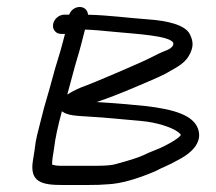

<svg xmlns="http://www.w3.org/2000/svg" viewBox="-20 -523 617 549"><path d="M225.8 -190.1C294.8 -186.2 322.5 -182.1 383.8 -177C427.5 -173.5 471.1 -158.9 488.7 -145.8C500.3 -137.1 496.6 -136.4 494.5 -133.8C490.9 -129.5 480.5 -122.2 468.3 -115.2L448.9 -104.8C434.1 -96.9 412.9 -90.6 390.2 -79.3C379.2 -73.9 351.1 -64.5 308.6 -53.2C299.8 -50.8 282.7 -49 258.9 -49H150.8C144 -49 137.1 -49.9 129.1 -52.1C129.2 -58.4 129.2 -64.5 130.3 -71.5L134.8 -99.8L134.8 -100.2C137.5 -125.1 144.9 -160.2 157 -204.8C172.3 -192.6 199.2 -191.9 225.8 -190.1ZM201.8 -359.6C209.6 -384.2 216.3 -413.4 223 -438.4C246.1 -437.8 273.2 -435.2 310.4 -431.6C373.2 -425.6 462.9 -420.9 475 -401.3C478.1 -394.4 471.4 -385.2 456.6 -379.3C442.3 -373.9 426.4 -366.5 408.6 -357C388.5 -346.4 251.1 -286.9 210.4 -272.4C195.1 -265.8 182.4 -259.2 172.3 -252.4C181.2 -283.8 194.1 -335.1 201.8 -359.6ZM177.7 -481H163.7C148.6 -481 134.2 -468.5 131.8 -453.5C129.4 -438.5 139.9 -426 155 -426H165.8C164.1 -419.7 162.1 -412.1 160 -403.9C151.2 -368.6 140.7 -340.8 130.1 -300C117.9 -253.4 108.4 -227.4 97.6 -182.2C88.6 -144.9 82.8 -130.3 78.8 -93.4L74 -63C64.4 -2.2 99.6 6 158.6 6H228.1C253.2 6 272.1 5.4 289.5 3.9C324.6 2.1 369.9 -10.4 422.5 -32.7C446.7 -45.7 458.3 -48 488.5 -65.2C534.8 -88.7 559.8 -120.8 545.4 -156.8C531.5 -191.6 483 -210.3 394 -220C373.6 -221.9 355.5 -223.6 339.7 -225.2C315.5 -227.6 287.4 -229.1 256 -231.2C284.2 -240.2 322.9 -255.2 372.2 -276.2L414.4 -294.3C428.1 -300.1 441.2 -306.2 453.6 -312.4C474.4 -325.6 504.5 -336.9 519.6 -362.7C535.7 -390.1 531.7 -406.5 523.1 -424.7C510 -452.3 456.4 -463.9 405.9 -467.4C339.6 -472.3 290.2 -479.6 231.7 -480.9C230.8 -493.4 221.9 -503 208.2 -503C195.5 -503 183.3 -495.5 177.7 -481Z"/></svg>

Font: MewTooHand
Style: BdWideIta
Weight: 400
Designer: Mew Too, Robert Jablonski
Version: Version 0.77